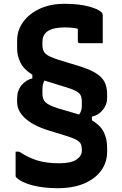

<svg xmlns="http://www.w3.org/2000/svg" viewBox="-20 -739 640 1009"><path d="M291 119Q354 119 382 99.5Q410 80 410 54V45Q410 29 404.5 17.5Q399 6 381.5 -4Q364 -14 328 -25L234 -54Q154 -79 112 -117.5Q70 -156 70 -203V-221Q70 -264 94 -292Q118 -320 150 -327V-346Q103 -376 86.5 -412Q70 -448 70 -482V-526Q70 -580 102 -624Q134 -668 190 -693.5Q246 -719 319 -719Q395 -719 446.5 -705Q498 -691 514 -674Q520 -668 520 -655V-512H400Q389 -512 389 -523V-588Q359 -595 321 -595Q203 -595 203 -520V-501Q203 -472 219.5 -456.5Q236 -441 290 -424L385 -395Q446 -377 480.5 -356.5Q515 -336 529 -309Q543 -282 543 -243V-223Q543 -189 520 -161Q497 -133 463 -126V-107Q508 -80 525.5 -44.5Q543 -9 543 36V58Q543 114 511.5 157.5Q480 201 422 225.5Q364 250 282 250Q210 250 151 235Q92 220 65 193Q62 190 62 185V58H81Q127 89 175.5 104Q224 119 291 119ZM383 -141Q390 -139 396 -137Q410 -157 410 -180V-207Q410 -224 405 -236Q400 -248 382.5 -258.5Q365 -269 329 -280L235 -309Q224 -312 214 -316Q203 -298 203 -271V-247Q203 -218 218.5 -202Q234 -186 287 -169Z"/></svg>

Font: Recursive Mn Lnr St
Style: Bold
Weight: 700
Monospace: yes
Version: Version 1.079;hotconv 1.0.112;makeotfexe 2.5.65598; ttfautoh